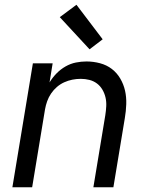

<svg xmlns="http://www.w3.org/2000/svg" viewBox="-20 -786 640 806"><path d="M32 0 118 -520H201L188 -440Q200 -460 217 -477.5Q234 -495 255 -507Q276 -519 298.5 -523.5Q321 -528 343 -528Q372 -528 400 -520.5Q428 -513 449.5 -496.5Q471 -480 485 -456Q499 -432 505 -405Q511 -378 510 -348.5Q509 -319 504 -290L456 0H372L422 -302Q425 -321 426 -340Q427 -359 423 -376.5Q419 -394 410 -409.5Q401 -425 387 -435.5Q373 -446 355.5 -450.5Q338 -455 319 -455Q301 -455 283.5 -451.5Q266 -448 249.5 -440.5Q233 -433 219 -421Q205 -409 194.5 -393.5Q184 -378 178 -361Q172 -344 169 -327L115 0ZM356 -579 231 -714 301 -766 411 -621Z"/></svg>

Font: Zed Sans Extended
Style: Italic
Weight: 400
Width: 7
Italic angle: -9°
Designer: Belleve Invis
Foundry: Belleve Invis
Version: Version 1.0.0; ttfautohint (v1.8.4)